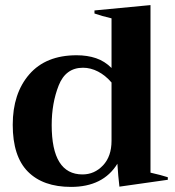

<svg xmlns="http://www.w3.org/2000/svg" viewBox="-20 -724 687 754"><path d="M30 -234Q30 -357 95 -432Q160 -507 281 -507Q323 -507 357 -495.5Q391 -484 418 -457V-652Q379 -661 351 -671V-683L571 -704V-46Q615 -36 639 -28V-18L449 9Q444 -32 441 -81Q385 10 259 10Q149 10 89.5 -50Q30 -110 30 -234ZM418 -171V-400Q394 -428 365 -443Q336 -458 306 -458Q238 -458 210.5 -388.5Q183 -319 183 -233Q183 -39 304 -39Q351 -39 384.5 -74.5Q418 -110 418 -171Z"/></svg>

Font: Trirong
Style: Bold
Weight: 700
Designer: Katatrad Team
Foundry: CadsonDemak
Version: Version 1.001